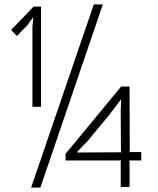

<svg xmlns="http://www.w3.org/2000/svg" viewBox="-20 -840 715 870"><path d="M446 -820 163 10H121L405 -820ZM166 -356H127V-719L131 -760H129L104 -726L57 -677L30 -704L132 -810H166ZM564 -113 567 -108V7H527V-108L530 -113H277V-143L529 -448H567L568 -156L565 -151H620V-113ZM528 -156 527 -339 529 -388H527L474 -318L377 -201L329 -151V-149L531 -150Z"/></svg>

Font: TypoPRO Sinkin Sans
Style: 200 X Light
Weight: 200
Designer: Keith Bates
Foundry: K-Type
Version: Sinkin Sans (version 1.0)  by Keith Bates   •   © 2014   www